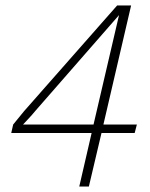

<svg xmlns="http://www.w3.org/2000/svg" viewBox="-20 -680 547 700"><path d="M269 0 314 -195H21L28 -226Q36 -235 43.5 -245Q51 -255 68 -275L407 -660H458L357 -226H479L471 -195H350L304 0ZM64 -226H321L414 -625L110 -277Q96 -260 85 -248.5Q74 -237 64 -226Z"/></svg>

Font: Kantumruy Pro ExtraLight
Style: Italic
Weight: 250
Italic angle: -13°
Version: Version 1.002